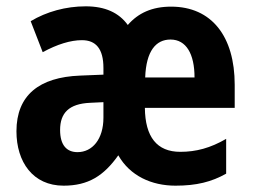

<svg xmlns="http://www.w3.org/2000/svg" viewBox="-20 -577 799 607"><path d="M521 -556C461 -556 417 -536 384 -498C356 -537 312 -557 251 -557C188 -557 127 -540 77 -510L115 -412C161 -437 203 -450 239 -450C283 -450 307 -423 307 -362V-341L233 -338C104 -333 32 -276 32 -162C32 -65 84 10 181 10C259 10 308 -21 354 -86C391 -21 459 10 535 10C601 10 649 -2 695 -28V-138C645 -109 600 -97 550 -97C476 -97 439 -144 438 -236H722V-309C722 -462 649 -556 521 -556ZM519 -452C569 -452 595 -406 595 -332H439C442 -416 473 -452 519 -452ZM265 -252 307 -254V-205C307 -137 272 -96 225 -96C191 -96 170 -118 170 -166C170 -220 198 -249 265 -252Z"/></svg>

Font: Noto Sans Thai Looped Condensed
Style: Bold
Weight: 700
Width: 3
Designer: Sasikarn Vongin, Ben Mitchell
Foundry: The Fontpad Ltd
Version: Version 1.001